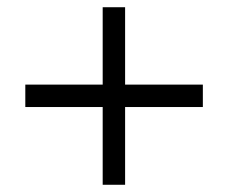

<svg xmlns="http://www.w3.org/2000/svg" viewBox="-20 -545 623 531"><path d="M326 -249V-34H264V-249H50V-311H264V-525H326V-311H541V-249Z"/></svg>

Font: UN Bangla
Style: Regular
Weight: 400
Designer: Desinged by Rajon, Unicode developed by Rashed (IMGN)
Version: Version 2.001;March 19, 2023;FontCreator 14.0.0.2901 64-bit